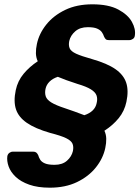

<svg xmlns="http://www.w3.org/2000/svg" viewBox="-20 -730 646 890"><path d="M211 140Q155 140 115.5 126Q76 112 52.5 89.5Q29 67 20 41.5Q11 16 14 -6Q16 -16 23.5 -21.5Q31 -27 40 -27H134Q143 -27 148 -23Q153 -19 157 -11Q160 0 166.5 10.5Q173 21 188.5 27.5Q204 34 233 34Q269 34 290.5 15Q312 -4 318 -30Q322 -50 316 -64Q310 -78 286.5 -89.5Q263 -101 212 -114Q143 -134 104.5 -160.5Q66 -187 54 -223.5Q42 -260 53 -312Q62 -355 89.5 -388Q117 -421 155 -446Q147 -463 146.5 -483Q146 -503 151 -526Q161 -574 194.5 -616Q228 -658 282 -684Q336 -710 408 -710Q483 -710 528 -686Q573 -662 591.5 -628.5Q610 -595 605 -565Q604 -555 596 -549.5Q588 -544 579 -544H485Q475 -544 470.5 -548Q466 -552 462 -561Q459 -571 452 -581Q445 -591 430 -597.5Q415 -604 387 -604Q351 -604 329 -585Q307 -566 301 -540Q297 -520 303 -506Q309 -492 333 -481Q357 -470 407 -456Q477 -436 515 -409.5Q553 -383 565 -346.5Q577 -310 566 -258Q557 -215 530 -182Q503 -149 464 -124Q472 -107 472.5 -87Q473 -67 468 -44Q458 4 424.5 46Q391 88 337 114Q283 140 211 140ZM371 -196Q395 -204 409.5 -218Q424 -232 428 -252Q433 -272 427.5 -287.5Q422 -303 401 -316Q380 -329 339 -341Q308 -351 287.5 -358.5Q267 -366 248 -374Q224 -366 209.5 -351.5Q195 -337 191 -318Q187 -299 192 -283.5Q197 -268 218 -255Q239 -242 282 -228Q324 -214 371 -196Z"/></svg>

Font: Rubik SemiBold
Style: Italic
Weight: 600
Italic angle: -12°
Designer: Hubert and Fischer
Foundry: Hubert and Fischer
Version: Version 2.300;gftools[0.9.30]